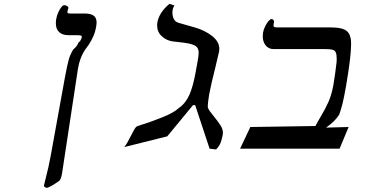

<svg xmlns="http://www.w3.org/2000/svg" viewBox="-20 -748 1840 966"><path d="M201 186 206.5 163Q226.5 85 234 42L306 -355Q318 -420.5 325.8 -447.8Q333.5 -475 348.5 -499Q368.5 -515.5 374.5 -533.5Q380.5 -537.5 385 -544.8Q389.5 -552 391.5 -561Q392.5 -567 387 -569Q381.5 -571 364 -571H325Q294 -571 277.5 -586.5Q261 -602 261 -631Q261 -642.5 263 -653Q265.5 -668 272.5 -684.2Q279.5 -700.5 288 -711.2Q296.5 -722 303.5 -722Q311.5 -722 318.5 -717Q325.5 -712 324 -707L320 -694Q319 -689 319 -687.5Q319 -682.5 322.8 -681.2Q326.5 -680 337 -680H405Q437.5 -680 451.8 -668.8Q466 -657.5 466 -635Q466 -627 464.5 -618L462 -605Q456 -569.5 427.5 -524.5L410 -500.5Q381 -458 372 -401L292 126Q290.5 135 288.2 142.5Q286 150 280.5 160Q253.5 179.5 237 188.2Q220.5 197 216 197Q210.5 197 205.5 193Q200.5 189 201 186Z M962 -219H951L821.5 -62L605 -8Q613.5 -18 620.8 -31Q628 -44 639 -65.5Q650 -87 655.8 -97Q661.5 -107 668 -112L679.5 -116Q737 -134 796 -157.5Q855 -181 879 -204Q913.5 -227.5 932.8 -270.8Q952 -314 965.5 -391L974.5 -441Q979.5 -468.5 979.5 -482.5Q979.5 -498 973.2 -507.5Q967 -517 951.5 -523Q936 -529 907 -533L846 -540Q815 -545.5 792.8 -566.8Q770.5 -588 770.5 -621Q770.5 -625 771.5 -634Q780.5 -685.5 832.5 -728.5L857.5 -720.5Q850.5 -709 848.5 -699Q847.5 -690 847.5 -684Q847.5 -666.5 854.5 -652.5Q861.5 -638.5 877.5 -633.5L958 -610.5Q1010 -596 1046.8 -567.2Q1083.5 -538.5 1083.5 -502Q1083.5 -498 1082.5 -490Q1081 -480.5 1065 -415Q1041.5 -323 1032 -271Q1025 -228 1025.5 -207.5Q1029 -198 1036.5 -187.5Q1044 -177 1057.5 -160.5Q1079.5 -133.5 1090.5 -115.5Q1101.5 -97.5 1101.5 -80Q1101.5 -74.5 1101 -72Q1096.5 -47 1089.8 -29.5Q1083 -12 1067 4L1034.5 0Z M1734 -109 1688.5 0H1188L1239.5 -109L1567 -114Q1579.5 -138 1591.5 -157.5Q1617 -200 1632.8 -235.8Q1648.5 -271.5 1657.5 -321Q1667.5 -382 1673.5 -436Q1674 -442 1674 -453Q1674 -474.5 1669.2 -484.5Q1664.5 -494.5 1653.2 -497.8Q1642 -501 1618.5 -501H1356.5Q1332 -501 1317 -519.2Q1302 -537.5 1302 -565.5Q1302 -574.5 1303.5 -584Q1306 -599 1313.8 -615Q1321.5 -631 1330.5 -641.5Q1339.5 -652 1345.5 -652Q1352.5 -652 1356 -647.2Q1359.5 -642.5 1358.5 -637L1356.5 -625Q1356 -623 1356 -620Q1356 -614 1360.2 -612Q1364.5 -610 1376.5 -610H1643.5Q1693.5 -610 1715.8 -598Q1738 -586 1743 -559.5Q1746.5 -550.5 1746.5 -527Q1746.5 -463 1721 -315Q1710 -252.5 1703.2 -226Q1696.5 -199.5 1687 -172Q1666 -137.5 1620.5 -106L1732.5 -109Z"/></svg>

Font: JuliaMono ExtraBoldItalic
Style: Regular
Weight: 800
Italic angle: -9°
Monospace: yes
Designer: cormullion
Foundry: corm
Version: Version 0.049; ttfautohint (v1.8.4)